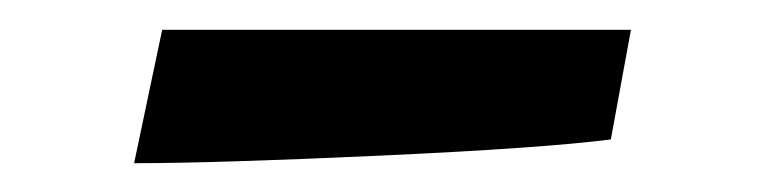

<svg xmlns="http://www.w3.org/2000/svg" viewBox="-20 -340 518 130"><path d="M89.8 -319.8H407.2L393.6 -245.6Q348.1 -239.7 236.8 -234.6Q125.5 -229.5 70.8 -229.5Z"/></svg>

Font: Vesper Libre Medium
Style: Regular
Weight: 500
Designer: Robert Keller & Kimya Gandhi
Foundry: Mota Italic
Version: Version 1.058